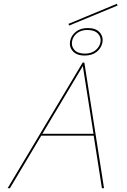

<svg xmlns="http://www.w3.org/2000/svg" viewBox="-20 -986 664 1006"><path d="M596 -957 342 -852 339 -861 592 -966ZM348 -773Q354 -801 378 -820Q402 -839 440 -839Q483 -839 503 -815.5Q523 -792 516 -761Q510 -733 486 -714Q462 -695 424 -695Q381 -695 361 -718.5Q341 -742 348 -773ZM506 -763Q512 -789 494 -809Q476 -829 438 -829Q405 -829 384 -812.5Q363 -796 358 -772Q352 -745 369.5 -725Q387 -705 425 -705Q458 -705 479.5 -722Q501 -739 506 -763ZM413 -658H422L525 0H514L471 -275H196L32 0H20ZM202 -285H470L414 -640Z"/></svg>

Font: EauTestInfant Hairline
Style: Italic
Weight: 250
Italic angle: -12°
Designer: Christian Thalmann (Catharsis Fonts)
Version: Version 0.001;PS 000.001;hotconv 1.0.88;makeotf.lib2.5.64775